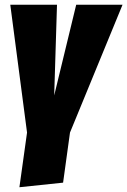

<svg xmlns="http://www.w3.org/2000/svg" viewBox="-20 -554 531 801"><path d="M491.2 -534.2 272 -1 243.2 208 61 227.1 92.8 -1 22.9 -534.2H217.8L206.1 -155.8L297.9 -534.2Z"/></svg>

Font: Fira Sans Compressed Heavy
Style: Italic
Weight: 900
Width: 3
Italic angle: -8°
Designer: Carrois Corporate & Edenspiekermann AG
Foundry: Carrois Corporate GbR & Edenspiekermann AG
Version: Version 4.203;PS 004.203;hotconv 1.0.88;makeotf.lib2.5.64775